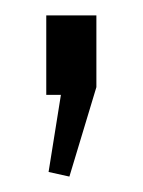

<svg xmlns="http://www.w3.org/2000/svg" viewBox="-20 -123 185 249"><path d="M105 -103V-10L70 106L43 100L59 0H40V-103Z"/></svg>

Font: Pathway Extreme 8pt Thin 12pt ExtraLight
Style: Regular
Weight: 250
Version: Version 1.001;gftools[0.9.26]